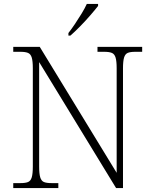

<svg xmlns="http://www.w3.org/2000/svg" viewBox="-20 -951 778 971"><path d="M47 0V-25H84Q109 -25 122 -30.5Q135 -36 140.5 -54Q146 -72 146 -109V-606Q146 -642 140.5 -660Q135 -678 121.5 -683.5Q108 -689 84 -689H47V-714H181L570 -77V-606Q570 -642 564.5 -660Q559 -678 545.5 -683.5Q532 -689 508 -689H473V-714H699V-689H664Q639 -689 626 -683.5Q613 -678 607.5 -660Q602 -642 602 -605V0H567L178 -637V-109Q178 -72 183.5 -54Q189 -36 202 -30.5Q215 -25 240 -25H275V0ZM326 -784Q341 -803 358.5 -829Q376 -855 392.5 -882Q409 -909 419 -931H476V-921Q463 -904 438 -875Q413 -846 385 -817.5Q357 -789 336 -771H326Z"/></svg>

Font: Noto Serif ExtraLight
Style: Regular
Weight: 200
Designer: Monotype Design Team
Foundry: Monotype Imaging Inc.
Version: Version 2.015; ttfautohint (v1.8.4.7-5d5b)